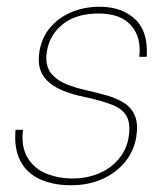

<svg xmlns="http://www.w3.org/2000/svg" viewBox="-20 -536 496 568"><path d="M190 12Q139 12 100 -5Q61 -22 41 -58.5Q21 -95 26 -152H48Q42 -102 61.5 -69.5Q81 -37 117 -22.5Q153 -8 194 -8Q237 -8 272.5 -23Q308 -38 331 -65.5Q354 -93 360 -127Q367 -168 355.5 -190.5Q344 -213 313 -225.5Q282 -238 231 -249Q191 -257 163.5 -269Q136 -281 119.5 -297.5Q103 -314 97.5 -335.5Q92 -357 97 -386Q104 -425 128 -454Q152 -483 190 -499.5Q228 -516 275 -516Q341 -516 380 -479Q419 -442 414 -368H392Q399 -425 368 -460.5Q337 -496 272 -496Q206 -496 166.5 -465Q127 -434 119 -385Q114 -360 121 -338Q128 -316 153.5 -299Q179 -282 231 -270Q267 -262 298 -253Q329 -244 350 -229.5Q371 -215 380 -191.5Q389 -168 383 -130Q376 -89 350 -57Q324 -25 283 -6.5Q242 12 190 12Z"/></svg>

Font: DM Sans Thin
Style: Italic
Weight: 250
Italic angle: -10°
Designer: Colophon Foundry, Jonny Pinhorn
Foundry: Colophon Foundry
Version: Version 4.004;gftools[0.9.30]